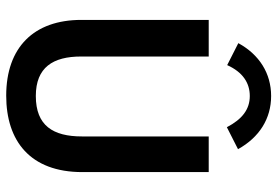

<svg xmlns="http://www.w3.org/2000/svg" viewBox="-154 -704 872 603"><g transform="rotate(90 281.5 -403.0)"><path d="M185 -681C207 -730 241 -752 282 -752C324 -752 355 -728 380 -680L449 -715C412 -782 353 -819 282 -819C211 -819 152 -782 116 -716ZM281 13C423 13 521 -62 521 -226V-623H409V-225C409 -134 375 -80 282 -80C192 -80 158 -134 158 -222V-623H43V-223C43 -74 129 13 281 13Z"/></g></svg>

Font: Inconsolata SemiExpanded
Style: Bold
Weight: 700
Width: 6
Monospace: yes
Designer: Raph Levien, Cyreal, Brenton Simpson
Foundry: Raph Levien, Cyreal, Google
Version: Version 3.100